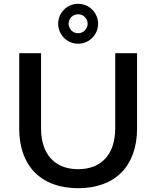

<svg xmlns="http://www.w3.org/2000/svg" viewBox="-20 -980 822 1010"><path d="M701 -304V-700H586V-304C586 -169 514 -90 391 -90C268 -90 196 -169 196 -304V-700H81V-304C81 -107 196 10 391 10C586 10 701 -107 701 -304ZM391 -750C449 -750 496 -797 496 -855C496 -913 449 -960 391 -960C333 -960 286 -913 286 -855C286 -797 333 -750 391 -750ZM391 -805C363 -805 341 -828 341 -855C341 -883 363 -905 391 -905C418 -905 441 -883 441 -855C441 -828 418 -805 391 -805Z"/></svg>

Font: Goli Medium
Style: Regular
Weight: 500
Designer: jaikishan Patel
Foundry: MagicType
Version: Version 1.000;Glyphs 3.2 (3242)